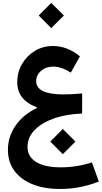

<svg xmlns="http://www.w3.org/2000/svg" viewBox="-20 -939 683 1288"><path d="M317.4 10.7 401.4 -73.7 486.3 10.7 401.4 95.2ZM516.1 -561 455.1 -452.1Q391.1 -492.2 336.9 -492.2Q288.6 -492.2 255.6 -463.9Q222.7 -435.5 222.7 -394.5Q222.7 -305.7 405.8 -305.7Q432.6 -305.7 464.8 -307.4Q497.1 -309.1 531.2 -312L530.8 -177.2Q422.4 -173.3 339.8 -143.8Q257.3 -114.3 210.9 -65.2Q164.6 -16.1 164.6 45.9Q164.6 112.3 222.7 147.9Q280.8 183.6 387.7 183.6Q440.9 183.6 495.8 174.8Q550.8 166 596.7 150.4L643.1 278.8Q518.1 328.6 382.8 328.6Q275.4 328.6 197 296.6Q118.7 264.6 75.9 205.8Q33.2 147 33.2 66.4Q33.2 -22.9 84.5 -96.7Q135.7 -170.4 227.5 -214.4V-219.2Q95.7 -268.1 95.7 -387.7Q95.7 -455.1 127.9 -510.3Q160.2 -565.4 214.4 -597.9Q268.6 -630.4 334.5 -630.4Q432.1 -630.4 516.1 -561ZM239.7 -835 323.7 -919.4 408.7 -835 323.7 -750.5Z"/></svg>

Font: Estedad-FD Bold
Style: Regular
Weight: 700
Designer: Amin Abedi
Version: Version 7.3